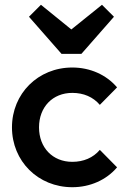

<svg xmlns="http://www.w3.org/2000/svg" viewBox="-20 -772 527 802"><path d="M282 10C356 10 424 -20 469 -73L397 -146C369 -113 329 -96 282 -96C200 -96 143 -155 143 -240C143 -325 200 -384 282 -384C329 -384 369 -367 397 -334L469 -407C424 -460 356 -490 282 -490C139 -490 30 -381 30 -240C30 -99 139 10 282 10ZM101 -702 237 -547H320L456 -702L406 -752L278 -649L151 -752Z"/></svg>

Font: MV Cash Medium
Style: Regular
Weight: 500
Designer: Rodrigo Fuenzalida
Foundry: fragTYPE
Version: Version 1.100;Glyphs 3.1.2 (3151)